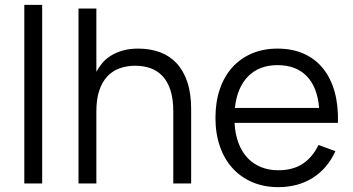

<svg xmlns="http://www.w3.org/2000/svg" viewBox="-20 -755 1451 790"><path d="M80 0V-735H153.5V0Z M693 -296.5Q693 -347 681.8 -382.5Q670.5 -418 649.8 -440.8Q629 -463.5 600.2 -474Q571.5 -484.5 536.5 -484.5Q502 -484.5 472.5 -474Q443 -463.5 421.8 -441Q400.5 -418.5 388.5 -382.8Q376.5 -347 376.5 -296.5V0H303V-720H376.5V-459.5Q386 -477.5 400.2 -494.8Q414.5 -512 435.2 -525.2Q456 -538.5 484 -546.8Q512 -555 549 -555Q598 -555 638 -540.2Q678 -525.5 706.5 -495Q735 -464.5 750.8 -417.5Q766.5 -370.5 766.5 -306.5V0H693Z M1125 -54.5Q1185.5 -54.5 1226 -81.5Q1266.5 -108.5 1290.5 -158.5L1360 -133Q1327.5 -61.5 1266.8 -23.2Q1206 15 1125 15Q1066.5 15 1018.8 -5.2Q971 -25.5 937.2 -62.5Q903.5 -99.5 885 -152.2Q866.5 -205 866.5 -270Q866.5 -335.5 884.5 -388.2Q902.5 -441 936 -478Q969.5 -515 1016.5 -535Q1063.5 -555 1122 -555Q1183 -555 1230 -534Q1277 -513 1309 -473.5Q1341 -434 1356.8 -377.5Q1372.5 -321 1370.5 -249.5H945Q947.5 -203.5 961 -167.2Q974.5 -131 997.8 -106Q1021 -81 1053.2 -67.8Q1085.5 -54.5 1125 -54.5ZM1293 -311Q1286 -396.5 1242 -441.8Q1198 -487 1122 -487Q1046.5 -487 1001 -441Q955.5 -395 946.5 -311Z"/></svg>

Font: Vela Sans
Style: Regular
Weight: 400
Designer: Principal design: Mikhail Sharanda - project Manrope.
Design modification: Ravid Balaliev
Foundry: Mikhail Sharanda
Version: Version 1.001